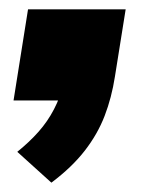

<svg xmlns="http://www.w3.org/2000/svg" viewBox="-20 -215 348 411"><path d="M90 176 17 110Q43 89 62.5 67Q82 45 95.5 19Q109 -7 116 -35L151 0H9L40 -195H249L226 -51Q219 -6 204 33Q189 72 161.5 107.5Q134 143 90 176Z"/></svg>

Font: Nunito Sans 8pt Black
Style: Italic
Weight: 900
Italic angle: -9°
Version: Version 3.101;gftools[0.9.27]